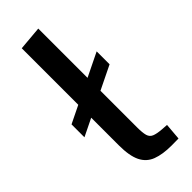

<svg xmlns="http://www.w3.org/2000/svg" viewBox="-251 -794 831 831"><g transform="rotate(-45 164.5 -379.0)"><path d="M2.4 -287.6V-366.7L302.7 -513.2V-434.1ZM244.1 4.4Q189.5 4.4 153.6 -9.3Q117.7 -22.9 100.3 -58.1Q83 -93.3 83 -157.7V-752L193.8 -761.7V-157.7Q193.8 -123.5 198.7 -106.7Q203.6 -89.8 218.8 -83.5Q233.9 -77.1 264.2 -74.7Q271.5 -74.2 278.6 -73.7Q285.6 -73.2 293 -72.8L286.6 3.9Q273.4 3.9 263.4 4.2Q253.4 4.4 244.1 4.4Z"/></g></svg>

Font: Comme Medium
Style: Regular
Weight: 500
Version: Version 1.000;gftools[0.9.27]